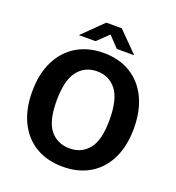

<svg xmlns="http://www.w3.org/2000/svg" viewBox="-161 -1041 1081 1179"><g transform="rotate(20 380.0 -451.5)"><path d="M381.5 10Q279 10 204.2 -34.5Q129.5 -79 88.8 -162Q48 -245 48 -360Q48 -475.5 89.2 -559.2Q130.5 -643 205.5 -688Q280.5 -733 381.5 -733Q482 -733 556.5 -688Q631 -643 671.8 -559.2Q712.5 -475.5 712.5 -360Q712.5 -245.5 672.2 -162.5Q632 -79.5 557.5 -34.8Q483 10 381.5 10ZM381.5 -110Q460.5 -110 507.2 -167.8Q554 -225.5 554 -358Q554 -493.5 507 -553.2Q460 -613 381.5 -613Q302.5 -613 255.2 -553Q208 -493 208 -358Q208 -225.5 255.2 -167.8Q302.5 -110 381.5 -110ZM446.5 -783.5 380.5 -853.5 307.5 -783.5H199L331 -913H432L560.5 -783.5Z"/></g></svg>

Font: Public Sans
Style: Bold
Weight: 700
Designer: The Public Sans project authors (U.S. Web Design System). Libre Franklin designed by Pablo Impallari and Rodrigo Fuenzal
Version: Version 1.008; ttfautohint (v1.8.1) -l 8 -r 50 -G 200 -x 14 